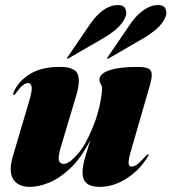

<svg xmlns="http://www.w3.org/2000/svg" viewBox="-20 -719 669 749"><path d="M558 -117Q563 -117 557 -109Q526.5 -57 475 -23.5Q423.5 10 368.5 10Q302 10 302 -45Q302 -72 313 -108.2Q324 -144.5 332.5 -172.5Q296.5 -102.5 254.5 -62.8Q212.5 -23 171.5 -6.5Q130.5 10 97.5 10Q49.5 10 31.2 -20.5Q13 -51 30 -109L94.5 -327Q106.5 -367.5 103.2 -381.2Q100 -395 89.5 -395Q80 -395 69.2 -386.5Q58.5 -378 43 -357Q38.5 -351 37.2 -349.5Q36 -348 34 -348Q28.5 -348 35 -363Q53 -403 97.2 -430.5Q141.5 -458 212.5 -458Q271 -458 282.8 -430.5Q294.5 -403 277 -345L218.5 -149.5Q206 -108.5 209.5 -94Q213 -79.5 229 -79.5Q249.5 -79.5 285 -120.2Q320.5 -161 353.5 -253Q365 -287 371.5 -321Q378 -355 378 -372Q378 -384 373 -391.2Q368 -398.5 368 -409Q368 -431.5 406.5 -444.8Q445 -458 517 -458Q560 -458 568.2 -443Q576.5 -428 566 -391L489 -124Q480.5 -94.5 481.8 -81.8Q483 -69 493 -69Q503 -69 515.2 -77.8Q527.5 -86.5 549 -111Q555 -117 558 -117ZM487 -623.5Q510.5 -657.5 536.5 -676.8Q562.5 -696 587 -699Q617.5 -701.5 625 -686Q632.5 -670.5 626 -653.5Q614.5 -626.5 590.5 -606Q566.5 -585.5 539 -569.5L404.5 -491.5Q399.5 -489 397.5 -490.5Q397 -492 400 -496ZM330.5 -623.5Q378 -692.5 430.5 -699Q461 -701.5 468.5 -686Q476 -670.5 469.5 -653.5Q458 -626.5 434 -606Q410 -585.5 382 -569.5L247.5 -491.5Q243 -489 241 -490.5Q240.5 -491.5 243.5 -496Z"/></svg>

Font: Fraunces 144pt Black
Style: Italic
Weight: 900
Italic angle: -16°
Version: Version 1.000;[0bf87f6ff]